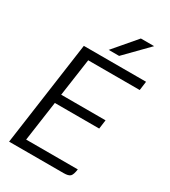

<svg xmlns="http://www.w3.org/2000/svg" viewBox="-216 -1010 991 1117"><g transform="rotate(30 280.0 -451.5)"><path d="M191 -640 155 -388H453L445 -328H147L109 -60H456Q451 -23 439.5 -11.5Q428 0 396 0H29L127 -700H545L537 -640ZM393 -903H482L334 -752H264Z"/></g></svg>

Font: Krub
Style: Italic
Weight: 400
Italic angle: -8°
Designer: Ekaluck Peanpanawate
Foundry: Cadson Demak Co.,Ltd.
Version: Version 1.000; ttfautohint (v1.6)